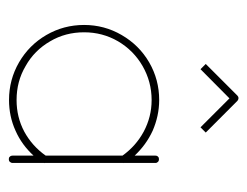

<svg xmlns="http://www.w3.org/2000/svg" viewBox="-84 -490 575 447"><g transform="rotate(90 203.5 -266.5)"><path d="M208.5 -534.2C206.1 -534.2 204.1 -533.2 202.6 -531.7L128.9 -458L141.1 -445.8L209 -513.2L276.4 -445.8L288.6 -458L214.8 -531.7C212.9 -533.2 210.9 -534.2 209 -534.2ZM212.9 -349.6C181.2 -349.6 151.9 -341.8 125 -326.2C98.1 -310.5 77.1 -289.1 61.5 -262.2C45.9 -235.4 38.1 -206.1 38.1 -174.8C38.1 -143.1 45.9 -113.8 61.5 -86.9C77.1 -60.1 98.1 -39.1 125 -23.4C151.9 -7.8 181.2 0 212.9 0C237.8 0 261.7 -4.9 284.2 -15.1C306.6 -24.9 325.7 -39.1 342.3 -57.1V-8.8V-8.3C342.3 -5.9 342.8 -3.9 344.7 -2C346.2 0 348.1 0.5 350.6 0.5C353 0.5 355 0 356.9 -2C358.4 -3.9 359.4 -5.9 359.4 -8.3V-8.8V-81.5V-82L359.9 -82.5L359.4 -83V-83.5V-266.1V-266.6H359.9L359.4 -267.1V-267.6V-340.8C359.4 -343.3 358.4 -345.2 356.9 -346.7C355 -348.6 353 -349.1 350.6 -349.1C348.1 -349.1 346.2 -348.6 344.7 -346.7C342.8 -345.2 342.3 -343.3 342.3 -340.8V-292.5C325.7 -310.1 306.6 -324.2 284.2 -334.5C261.7 -344.2 237.8 -349.6 212.9 -349.6ZM212.9 -332C239.3 -332 263.7 -325.7 286.6 -313.5C309.1 -301.3 327.6 -284.7 342.3 -264.2V-85.4C327.6 -64.5 309.1 -47.9 286.6 -35.6C263.7 -23.4 239.3 -17.6 212.9 -17.6C184.1 -17.6 157.7 -24.4 133.8 -38.6C109.4 -52.2 90.3 -71.3 76.2 -95.7C62 -119.6 55.2 -146 55.2 -174.8C55.2 -203.1 62 -229.5 76.2 -253.9C90.3 -277.8 109.4 -296.9 133.8 -311C157.7 -324.7 184.1 -332 212.9 -332Z"/></g></svg>

Font: Mill
Style: Thin
Weight: 100
Version: Version 001.000